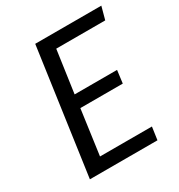

<svg xmlns="http://www.w3.org/2000/svg" viewBox="-164 -800 853 913"><g transform="rotate(-30 262.5 -344.0)"><path d="M506 -618H237L204 -386H437L428 -316H195L161 -70H446L436 0H65L162 -688H525Z"/></g></svg>

Font: Fira Sans Book
Style: Italic
Weight: 350
Italic angle: -8°
Designer: bBox Type GmbH & Carrois Corporate GbR & Edenspiekermann AG
Foundry: bBox Type GmbH & Carrois Corporate GbR & Edenspiekermann AG
Version: Version 4.301